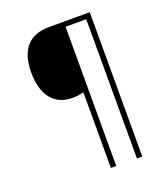

<svg xmlns="http://www.w3.org/2000/svg" viewBox="-158 -871 970 1109"><g transform="rotate(-20 327.5 -316.5)"><path d="M524 127V-760H275C150 -760 87 -688 87 -547C87 -415 146 -329 260 -329C288 -329 309 -332 331 -338V127H364V-729H491V127Z"/></g></svg>

Font: Noto Sans Gurmukhi ExtraLight
Style: Regular
Weight: 200
Designer: Jelle Bosma - Monotype Design Team
Foundry: Monotype Imaging Inc.
Version: Version 2.004